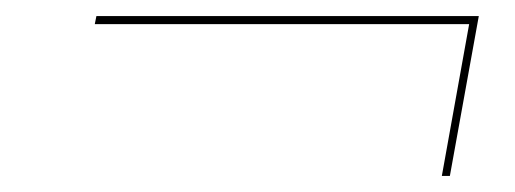

<svg xmlns="http://www.w3.org/2000/svg" viewBox="-20 -395 641 239"><path d="M98 -365H564L530 -176H540L576 -375H100Z"/></svg>

Font: Jost* 200 Hairline Italic
Style: Italic
Weight: 100
Italic angle: -10°
Version: Version 3.200; ttfautohint (v0.97) -l 8 -r 50 -G 200 -x 14 -